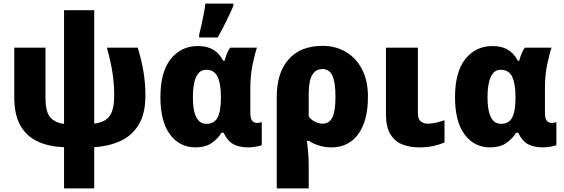

<svg xmlns="http://www.w3.org/2000/svg" viewBox="-20 -816 3162 1076"><path d="M508 -759V-123Q545 -128 570 -143Q595 -158 607.5 -191Q620 -224 620 -282Q620 -348 609.5 -413.5Q599 -479 579 -549H752Q774 -476 784.5 -411.5Q795 -347 795 -281Q795 -178 756.5 -116Q718 -54 653 -25Q588 4 508 9V240H339V9Q256 6 193.5 -22Q131 -50 95.5 -110.5Q60 -171 60 -271V-549H235V-267Q235 -188 262.5 -157.5Q290 -127 339 -122V-759Z M1076 10Q987 10 933 -62Q879 -134 879 -272Q879 -413 937 -485.5Q995 -558 1089 -558Q1141 -558 1175 -537.5Q1209 -517 1231 -476H1239Q1243 -493 1251 -513.5Q1259 -534 1270 -549H1420Q1409 -518 1396 -457Q1383 -396 1383 -325V-185Q1383 -150 1394 -138.5Q1405 -127 1420 -127Q1426 -127 1434.5 -128.5Q1443 -130 1447 -132V-3Q1443 0 1429.5 3Q1416 6 1401 8Q1386 10 1376 10Q1320 10 1287.5 -8Q1255 -26 1233 -72H1221Q1201 -38 1165.5 -14Q1130 10 1076 10ZM1137 -122Q1181 -122 1199.5 -157.5Q1218 -193 1218 -268V-273Q1218 -346 1199.5 -385.5Q1181 -425 1135 -425Q1098 -425 1079.5 -385.5Q1061 -346 1061 -271Q1061 -122 1137 -122ZM1096 -606V-621Q1102 -644 1109 -675.5Q1116 -707 1122 -738.5Q1128 -770 1131 -796H1288V-783Q1270 -742 1248.5 -698Q1227 -654 1200 -606Z M2042 -274Q2042 -138 1987.5 -64Q1933 10 1838 10Q1803 10 1769 0Q1735 -10 1713 -26H1700Q1700 -26 1702.5 -5.5Q1705 15 1707.5 45.5Q1710 76 1710 105V240H1531V-274Q1531 -408 1597.5 -483.5Q1664 -559 1789 -559Q1861 -559 1918.5 -525Q1976 -491 2009 -427.5Q2042 -364 2042 -274ZM1787 -429Q1749 -429 1729.5 -395.5Q1710 -362 1710 -289V-163Q1725 -143 1747 -133Q1769 -123 1788 -123Q1825 -123 1842.5 -157.5Q1860 -192 1860 -274Q1860 -356 1842.5 -392.5Q1825 -429 1787 -429Z M2322 -549V-180Q2322 -148 2338.5 -135.5Q2355 -123 2376 -123Q2401 -123 2422 -128Q2443 -133 2471 -142V-18Q2445 -6 2410 2Q2375 10 2330 10Q2278 10 2235.5 -6.5Q2193 -23 2168 -63.5Q2143 -104 2143 -176V-549Z M2727 10Q2638 10 2584 -62Q2530 -134 2530 -272Q2530 -413 2588 -485.5Q2646 -558 2740 -558Q2792 -558 2826 -537.5Q2860 -517 2882 -476H2890Q2894 -493 2902 -513.5Q2910 -534 2921 -549H3071Q3060 -518 3047 -457Q3034 -396 3034 -325V-185Q3034 -150 3045 -138.5Q3056 -127 3071 -127Q3077 -127 3085.5 -128.5Q3094 -130 3098 -132V-3Q3094 0 3080.5 3Q3067 6 3052 8Q3037 10 3027 10Q2971 10 2938.5 -8Q2906 -26 2884 -72H2872Q2852 -38 2816.5 -14Q2781 10 2727 10ZM2788 -122Q2832 -122 2850.5 -157.5Q2869 -193 2869 -268V-273Q2869 -346 2850.5 -385.5Q2832 -425 2786 -425Q2749 -425 2730.5 -385.5Q2712 -346 2712 -271Q2712 -122 2788 -122Z"/></svg>

Font: Noto Sans Disp ExtBd
Style: Regular
Weight: 800
Designer: Monotype Design Team
Foundry: Monotype Imaging Inc.
Version: Version 2.000;GOOG;noto-source:20170915:90ef993387c0; ttfaut